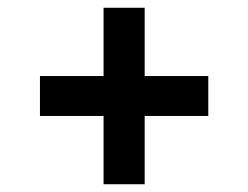

<svg xmlns="http://www.w3.org/2000/svg" viewBox="-20 -604 640 495"><path d="M247 -129V-305H83V-408H247V-584H353V-408H517V-305H353V-129Z"/></svg>

Font: Red Hat Display
Style: Bold
Weight: 700
Designer: Pentagram, MCKL
Foundry: Pentagram, MCKL
Version: Version 1.023; ttfautohint (v1.8.3)